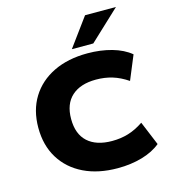

<svg xmlns="http://www.w3.org/2000/svg" viewBox="-135 -1054 1051 1176"><g transform="rotate(-15 390.5 -466.5)"><path d="M467 12Q343 12 251.5 -32.5Q160 -77 109.5 -159Q59 -241 59 -353Q59 -464 109.5 -545.5Q160 -627 251.5 -671.5Q343 -716 467 -716Q550 -716 621 -696Q692 -676 739 -637L676 -485Q627 -518 579 -532.5Q531 -547 476 -547Q377 -547 322 -497.5Q267 -448 267 -353Q267 -257 321.5 -207.5Q376 -158 476 -158Q531 -158 579 -172.5Q627 -187 676 -220L739 -68Q692 -29 621 -8.5Q550 12 467 12ZM382 -765 514 -945H710L518 -765Z"/></g></svg>

Font: Nunito Sans 10pt SemiExpanded Black
Style: Regular
Weight: 900
Width: 6
Designer: Vernon Adams
Foundry: Vernon Adams
Version: Version 3.101;gftools[0.9.27]